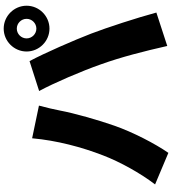

<svg xmlns="http://www.w3.org/2000/svg" viewBox="34 -930 932 1040"><g transform="rotate(-90 500.0 -410.0)"><path d="M812 -732C812 -761 836 -785 865 -785C894 -785 918 -761 918 -732C918 -703 894 -679 865 -679C836 -679 812 -703 812 -732ZM741 -732C741 -664 797 -608 865 -608C933 -608 989 -664 989 -732C989 -800 933 -856 865 -856C797 -856 741 -800 741 -732ZM178 -317C143 -226 83 -117 21 -36L192 36C242 -36 304 -156 339 -256C370 -344 407 -475 421 -550C425 -573 439 -633 448 -665L271 -702C259 -568 223 -433 178 -317ZM672 -328C711 -219 742 -98 771 30L952 -29C924 -133 871 -296 838 -382C803 -473 732 -636 689 -716L527 -664C569 -587 635 -434 672 -328Z"/></g></svg>

Font: Noto Sans KR Black
Style: Regular
Weight: 900
Designer: Ryoko NISHIZUKA 西塚涼子 (kana, bopomofo & ideographs); Paul D. Hunt (Latin, Greek & Cyrillic); Sandoll Communications 산돌커뮤니
Foundry: Adobe
Version: Version 2.004;hotconv 1.0.118;makeotfexe 2.5.65603